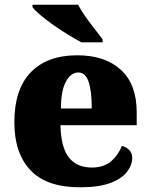

<svg xmlns="http://www.w3.org/2000/svg" viewBox="-20 -786 638 816"><path d="M320 10Q178 10 109.5 -62.5Q41 -135 41 -266Q41 -407 111 -479Q181 -551 308 -551Q426 -551 493.5 -489.5Q561 -428 561 -309V-254H237Q239 -160 272.5 -117Q306 -74 370 -74Q421 -74 451.5 -100Q482 -126 498 -166Q517 -161 529.5 -148Q542 -135 542 -115Q542 -85 520 -56Q498 -27 449.5 -8.5Q401 10 320 10ZM370 -325Q370 -399 356.5 -438.5Q343 -478 313 -478Q281 -478 260 -439Q239 -400 239 -325ZM326 -606Q300 -620 268 -639.5Q236 -659 205 -681Q174 -703 150.5 -723Q127 -743 118 -756V-766H312Q323 -744 342 -717Q361 -690 381.5 -664Q402 -638 416 -619V-606Z"/></svg>

Font: Noto Serif Tamil Black
Style: Regular
Weight: 900
Designer: Indian Type Foundry, Tom Grace, and the Monotype Design Team
Foundry: Monotype Imaging Inc.
Version: Version 2.004; ttfautohint (v1.8.4.7-5d5b)